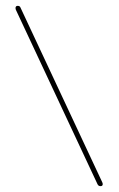

<svg xmlns="http://www.w3.org/2000/svg" viewBox="-20 -631 406 656"><path d="M33 -603Q33 -611 40.5 -611Q48 -611 50 -605L329 -9Q331 -5 331 -2Q331 5 323.5 5Q316 5 313 -2L34 -598Q33 -601 33 -603Z"/></svg>

Font: Flamenco Light
Style: Regular
Weight: 300
Designer: Luciano Vergara
Foundry: Luciano Vergara
Version: Version 1.003